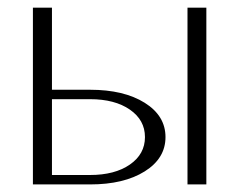

<svg xmlns="http://www.w3.org/2000/svg" viewBox="-20 -487 631 507"><path d="M117.2 -24.9H217.8Q283.2 -24.9 323 -52.5Q362.8 -80.1 362.8 -125Q362.8 -169.9 323 -197.5Q283.2 -225.1 217.8 -225.1H117.2ZM66.9 -466.8H117.2V-250H217.8Q307.1 -250 362.1 -215.6Q417 -181.2 417 -125Q417 -68.8 362.1 -34.4Q307.1 0 217.8 0H66.9ZM475.1 -466.8H524.9V0H475.1Z"/></svg>

Font: Resagokr
Style: Light
Weight: 300
Designer: gluk
Foundry: gluk
Version: Version 0.95